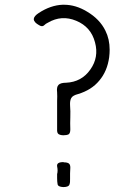

<svg xmlns="http://www.w3.org/2000/svg" viewBox="-20 -1092 528 796"><path d="M432.6 -854.5Q424.8 -796.9 391.6 -757.8Q359.4 -718.8 303.7 -702.1Q281.2 -696.3 275.4 -685.5Q269.5 -674.8 270.5 -656.2Q272.5 -630.9 271.5 -605.5Q270.5 -581.1 271.5 -555.7Q271.5 -540 264.6 -535.2Q256.8 -531.2 243.2 -531.2Q230.5 -531.2 222.7 -536.1Q215.8 -541 216.8 -556.6Q216.8 -576.2 216.8 -597.7Q216.8 -618.2 216.8 -638.7Q216.8 -656.2 216.8 -673.8Q217.8 -692.4 216.8 -709Q213.9 -731.4 222.7 -740.2Q231.4 -749 253.9 -749Q318.4 -752 354.5 -803.7Q390.6 -854.5 374 -916Q357.4 -980.5 295.9 -1005.9Q235.4 -1031.2 178.7 -998Q169.9 -994.1 163.1 -987.3Q155.3 -979.5 142.6 -987.3Q121.1 -999 120.1 -1011.7Q120.1 -1012.7 120.1 -1013.7Q121.1 -1025.4 140.6 -1038.1Q189.5 -1070.3 239.3 -1072.3Q243.2 -1072.3 246.1 -1072.3Q293.9 -1072.3 340.8 -1043.9Q393.6 -1012.7 417 -964.8Q434.6 -929.7 434.6 -885.7Q434.6 -871.1 432.6 -854.5ZM270.5 -351.6Q271.5 -335.9 267.6 -326.2Q263.7 -316.4 242.2 -316.4Q220.7 -317.4 218.8 -328.1Q216.8 -338.9 216.8 -353.5Q216.8 -357.4 216.8 -361.3Q216.8 -365.2 216.8 -370.1Q220.7 -383.8 216.8 -402.3Q213.9 -419.9 242.2 -419.9Q244.1 -419.9 246.1 -418.9Q258.8 -418.9 265.6 -414.1Q271.5 -409.2 271.5 -398.4Q271.5 -396.5 271.5 -395.5Q270.5 -383.8 270.5 -373Q270.5 -362.3 270.5 -351.6Z"/></svg>

Font: Das Gitter
Style: Book
Weight: 400
Version: Version 006.000